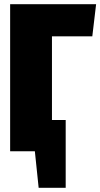

<svg xmlns="http://www.w3.org/2000/svg" viewBox="-20 -716 475 909"><path d="M417 -544H226V-148H291V173H163L145 0H28V-696H435Z"/></svg>

Font: Fira Sans Extra Condensed Black
Style: Regular
Weight: 900
Width: 1
Designer: Carrois Corporate & Edenspiekermann AG
Foundry: Carrois Corporate GbR & Edenspiekermann AG
Version: Version 4.203